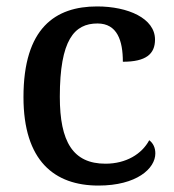

<svg xmlns="http://www.w3.org/2000/svg" viewBox="-20 -567 542 597"><path d="M286 10C405 10 463 -43 463 -90C463 -108 456 -122 444 -131C421 -88 372 -58 308 -58C207 -58 166 -126 166 -266C166 -443 211 -494 283 -494C345 -494 362 -440 362 -375C434 -375 462 -399 462 -444C462 -510 378 -547 282 -547C152 -547 53 -480 53 -265C53 -67 149 10 286 10Z"/></svg>

Font: Noto Serif Yezidi Medium
Style: Regular
Weight: 500
Designer: Dalton Maag Ltd
Foundry: Dalton Maag Ltd
Version: Version 1.001